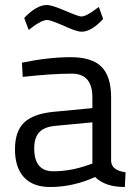

<svg xmlns="http://www.w3.org/2000/svg" viewBox="-20 -739 541 769"><path d="M40 0ZM40 -141Q40 -213 76.5 -248Q113 -283 193 -291L350 -306V-349Q350 -444 268 -444Q187 -444 71 -431L68 -488Q175 -510 263 -510Q348 -510 386.5 -471.5Q425 -433 425 -349V-93Q428 -56 483 -49L480 10Q401 10 361 -30Q272 10 181 10Q112 10 76 -29Q40 -68 40 -141ZM327 -76 350 -84V-249L202 -235Q157 -231 137 -209Q117 -187 117 -145Q117 -53 193 -53Q260 -53 327 -76ZM235 -636Q181 -659 170 -659Q147 -659 108 -629L95 -619L77 -667Q126 -719 168 -719Q187 -719 241 -696Q295 -673 305 -673Q325 -673 363 -702L376 -711L393 -663Q346 -612 307 -612Q286 -612 235 -636Z"/></svg>

Font: Cairo
Style: Regular
Weight: 400
Designer: Mohamed Gaber, the designers of Titillium
Foundry: Kief Type Foundry
Version: Version 2.009; ttfautohint (v1.5.33-1714) -l 8 -r 50 -G 200 